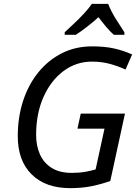

<svg xmlns="http://www.w3.org/2000/svg" viewBox="-20 -964 718 994"><path d="M343 10Q216 10 144 -61Q72 -132 72 -259Q72 -357 99.5 -441.5Q127 -526 178.5 -589.5Q230 -653 300.5 -688.5Q371 -724 457 -724Q522 -724 571 -713Q620 -702 664 -682L630 -604Q593 -621 550 -633Q507 -645 456 -645Q374 -645 308.5 -596Q243 -547 205 -461.5Q167 -376 167 -265Q167 -210 186.5 -165.5Q206 -121 247 -95Q288 -69 352 -69Q390 -69 421.5 -74.5Q453 -80 475 -87L521 -298H381L398 -376H627L551 -27Q506 -11 456 -0.5Q406 10 343 10ZM315 -784V-797Q332 -813 360 -839Q388 -865 414.5 -893.5Q441 -922 455 -944H540Q555 -905 580 -865.5Q605 -826 624 -797V-784H569Q551 -800 530.5 -824Q510 -848 490 -875Q460 -848 429.5 -824.5Q399 -801 373 -784Z"/></svg>

Font: Noto IKEA Latin
Style: Italic
Weight: 400
Italic angle: -12°
Designer: Monotype Design Team
Foundry: Monotype Imaging Inc.
Version: Version 1.0